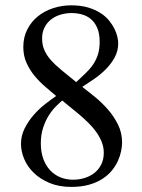

<svg xmlns="http://www.w3.org/2000/svg" viewBox="-20 -697 540 728"><path d="M442.9 -156.7Q442.9 -142.1 439.2 -123.8Q435.5 -105.5 427 -86.7Q418.5 -67.9 404.1 -50.3Q389.6 -32.7 368.2 -18.8Q346.7 -4.9 317.6 3.4Q288.6 11.7 250 11.7Q203.6 11.7 168 -3.2Q132.3 -18.1 108.2 -41.5Q84 -64.9 71.8 -94Q59.6 -123 59.6 -151.4Q59.6 -182.6 73.5 -210.2Q87.4 -237.8 107.7 -261Q127.9 -284.2 151.1 -302.2Q174.3 -320.3 192.9 -333Q173.3 -349.6 151.4 -368.4Q129.4 -387.2 111.1 -409.4Q92.8 -431.6 80.6 -458.5Q68.4 -485.4 68.4 -518.6Q68.4 -555.7 83.3 -585Q98.1 -614.3 123.3 -634.8Q148.4 -655.3 181.4 -666Q214.4 -676.8 250 -676.8Q286.1 -676.8 313.5 -668.7Q340.8 -660.6 360.6 -647.9Q380.4 -635.3 393.3 -619.4Q406.2 -603.5 414.1 -587.6Q421.9 -571.8 425 -557.4Q428.2 -543 428.2 -533.2Q428.2 -503.9 414.8 -479.2Q401.4 -454.6 380.9 -434.1Q360.4 -413.6 336.4 -397.2Q312.5 -380.9 292 -367.7Q313.5 -351.1 339.6 -329.8Q365.7 -308.6 388.7 -282.5Q411.6 -256.3 427.2 -225.1Q442.9 -193.8 442.9 -156.7ZM357.9 -539.1Q357.9 -570.3 348.6 -591.3Q339.4 -612.3 324.5 -624.8Q309.6 -637.2 290.5 -642.3Q271.5 -647.5 251.5 -647.5Q229 -647.5 208.5 -641.1Q188 -634.8 172.9 -622.6Q157.7 -610.4 148.7 -592.5Q139.6 -574.7 139.6 -551.8Q139.6 -526.9 148.2 -507.1Q156.7 -487.3 173.3 -468.8Q189.9 -450.2 214.1 -430.4Q238.3 -410.6 269 -385.7Q287.6 -403.3 304 -418.7Q320.3 -434.1 332.3 -451.4Q344.2 -468.8 351.1 -489.7Q357.9 -510.7 357.9 -539.1ZM373.5 -117.7Q373.5 -138.7 366 -158Q358.4 -177.2 345.9 -195.1Q333.5 -212.9 317.1 -229.2Q300.8 -245.6 283.2 -260.5Q265.6 -275.4 248.3 -289.3Q231 -303.2 215.8 -315.9Q205.6 -307.1 191.7 -293.2Q177.7 -279.3 165 -259.3Q152.3 -239.3 143.6 -212.9Q134.8 -186.5 134.8 -153.3Q134.8 -120.1 144.3 -94.5Q153.8 -68.8 170.2 -51.3Q186.5 -33.7 209 -24.7Q231.4 -15.6 256.8 -15.6Q280.8 -15.6 302 -22.5Q323.2 -29.3 339.1 -42.2Q355 -55.2 364.3 -74.2Q373.5 -93.3 373.5 -117.7Z"/></svg>

Font: Doulos SIL Eur
Style: Regular
Weight: 400
Designer: Walt Agee, Victor Gaultney, Peter Martin, Debbi Hosken, Becca Hirsbrunner
Foundry: SIL International
Version: Version 5.000